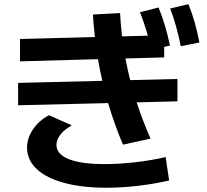

<svg xmlns="http://www.w3.org/2000/svg" viewBox="-20 -838 978 905"><path d="M65.4 -447.3 462.4 -457Q450.2 -508.8 441.9 -559.1L74.2 -548.8V-654.3L427.2 -663.6Q420.4 -725.1 418 -769.5L545.9 -776.4Q548.3 -729.5 555.2 -666.5L676.8 -669.9Q660.6 -728 639.6 -780.3L727.5 -802.7Q761.2 -719.7 781.2 -623L753.9 -617.2V-567.4L571.3 -562.5Q581.5 -507.3 593.8 -460.4L816.4 -465.8V-360.4L624 -355.5Q652.8 -268.6 689.5 -184.6L559.6 -156.2Q518.6 -252.9 489.7 -352.1L65.4 -341.8ZM782.2 -797.9 868.2 -818.4Q885.7 -774.9 897.9 -731.4Q910.2 -688 919.9 -637.7L832 -620.1Q814 -713.9 782.2 -797.9ZM107.4 -141.6Q107.4 -186.5 135.3 -228Q163.1 -269.5 210.9 -294.9L318.4 -247.1Q283.2 -227.5 264.6 -203.4Q246.1 -179.2 246.1 -155.3Q246.1 -111.3 304.4 -87.9Q362.8 -64.5 473.6 -64.5Q540.5 -64.5 617.2 -73.2Q693.8 -82 760.7 -97.7L777.3 12.7Q707.5 28.8 631.1 37.8Q554.7 46.9 482.4 46.9Q367.7 46.9 283.2 24.2Q198.7 1.5 153.3 -41Q107.9 -83.5 107.4 -141.6Z"/></svg>

Font: Pretendard
Style: Bold
Weight: 700
Designer: Base glyphs from Inter by Rasmus Andersson; Hangeul glyphs from Noto Sans CJK(Source Han Sans) by Jang Soo-young and Kan
Foundry: Kil Hyung-jin
Version: Version 1.309